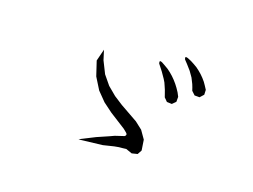

<svg xmlns="http://www.w3.org/2000/svg" viewBox="-86 -906 1172 891"><g transform="rotate(20 500.0 -460.0)"><path d="M614.3 -218.8 584 -229.5 568.4 -227.5 548.8 -225.6 527.3 -221.7 475.6 -209 360.4 -195.3 370.1 -201.2 433.6 -233.4 489.3 -257.8 512.7 -268.6 556.6 -283.2Q567.4 -292 556.6 -300.8L541 -313.5L460.9 -364.3L415 -398.4L373 -441.4L337.9 -498L314.5 -568.4L329.1 -627L343.8 -580.1L373 -521.5L409.2 -477.5L451.2 -442.4L495.1 -414.1L582 -365.2L618.2 -336.9L645.5 -297.9L653.3 -247.1L641.6 -225.6ZM658.2 -548.8 651.4 -564.5 644.5 -580.1 635.7 -594.7 616.2 -623 591.8 -654.3Q585.9 -671.9 602.5 -664.1L620.1 -654.3L636.7 -644.5L652.3 -632.8L667 -620.1L680.7 -606.4L694.3 -590.8L706.1 -575.2L717.8 -557.6L727.5 -539.1V-514.6L710.9 -498L686.5 -499L669.9 -515.6L664.1 -532.2ZM768.6 -617.2 754.9 -644.5 736.3 -670.9 713.9 -696.3 698.2 -712.9Q690.4 -729.5 708 -723.6L726.6 -715.8L743.2 -707L759.8 -697.3L775.4 -685.5L789.1 -673.8L802.7 -660.2L815.4 -645.5L826.2 -629.9L836.9 -613.3L837.9 -589.8L821.3 -571.3H796.9L779.3 -587.9L774.4 -602.5Z"/></g></svg>

Font: B2 Hana
Style: Regular
Weight: 500
Version: 2020-08-05; (max)